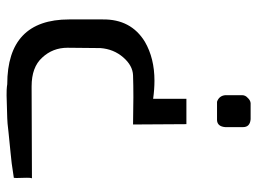

<svg xmlns="http://www.w3.org/2000/svg" viewBox="-119 -392 781 583"><g transform="rotate(90 271.5 -100.5)"><path d="M339 268 270 270Q249 270 243 269Q237 268 236 268Q39 268 39 80V-22Q38 -108 107 -150Q157 -179 225 -179Q251 -179 280 -175V-276H357L358 -114Q311 -115 275 -115Q239 -115 209 -114Q179 -113 154 -84Q129 -55 126 -15Q125 65 125 85Q125 130 155 162Q184 194 242 194H249L522 193Q519 193 520 220Q521 246 520 248Q470 256 443 258Q417 261 383 264Q350 268 339 268ZM269 -445Q269 -455 277 -462Q284 -470 293 -471H342Q366 -469 366 -448V-394Q364 -370 345 -369H289Q271 -375 269 -394Z"/></g></svg>

Font: Mina
Style: Regular
Weight: 400
Version: Version 1.000